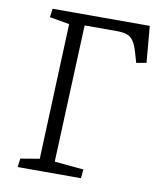

<svg xmlns="http://www.w3.org/2000/svg" viewBox="-80 -766 702 831"><g transform="rotate(10 271.0 -350.5)"><path d="M59 -38 142 -52 166 -648 79 -663 84 -701H511L525 -541L481 -533L468 -578Q459 -610 447 -626.5Q435 -643 418 -648.5Q401 -654 373 -654H233L208 -51L336 -39L332 0H54Z"/></g></svg>

Font: Literata Light
Style: Italic
Weight: 300
Italic angle: -2°
Designer: Latin by Veronika Burian and Jose Scaglione. Greek by Irene Vlachou. Cyrillic by Vera Evstafieva
Foundry: TypeTogether
Version: Version 3.103;gftools[0.9.29]